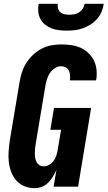

<svg xmlns="http://www.w3.org/2000/svg" viewBox="-20 -975 562 1003"><path d="M160 8Q132 8 107 -2.5Q82 -13 65 -32.5Q48 -52 38.5 -77Q29 -102 26 -128.5Q23 -155 25 -183.5Q27 -212 31 -240L82 -545Q86 -570 94 -595.5Q102 -621 116.5 -644.5Q131 -668 151.5 -687.5Q172 -707 196.5 -720Q221 -733 247 -738Q273 -743 299 -743Q325 -743 351 -739.5Q377 -736 399.5 -726Q422 -716 440.5 -699Q459 -682 470 -660Q481 -638 484 -612Q487 -586 483 -560Q482 -559 482 -557.5Q482 -556 482 -555H345Q345 -556 345 -556.5Q345 -557 345 -557Q347 -570 346 -583Q345 -596 339.5 -606.5Q334 -617 323 -623Q312 -629 299 -629Q282 -629 266 -618.5Q250 -608 240 -592.5Q230 -577 225 -560Q220 -543 217 -526L166 -221Q164 -209 163 -197Q162 -185 162 -173Q162 -161 164 -149.5Q166 -138 171.5 -128Q177 -118 186.5 -112Q196 -106 208 -106Q223 -106 237 -114Q251 -122 260 -134.5Q269 -147 274 -161.5Q279 -176 281 -190L299 -297H243L262 -411H456L388 0H260L275 -88Q267 -70 256.5 -52.5Q246 -35 231.5 -20.5Q217 -6 198 1Q179 8 160 8ZM329 -815Q308 -815 287.5 -817.5Q267 -820 249 -827Q231 -834 215.5 -846.5Q200 -859 191 -876Q182 -893 180 -913.5Q178 -934 182 -955H282Q280 -942 283.5 -930Q287 -918 296 -910.5Q305 -903 317.5 -900.5Q330 -898 342 -898Q355 -898 368.5 -900.5Q382 -903 393.5 -910.5Q405 -918 412.5 -930Q420 -942 422 -955H522Q519 -934 510.5 -913.5Q502 -893 487 -876Q472 -859 453 -847Q434 -835 413 -827.5Q392 -820 371 -817.5Q350 -815 329 -815Z"/></svg>

Font: Iosevka Curly Heavy Oblique
Style: Regular
Weight: 900
Italic angle: -9°
Monospace: yes
Designer: Belleve Invis
Foundry: Belleve Invis
Version: Version 11.1.0; ttfautohint (v1.8.3)